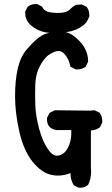

<svg xmlns="http://www.w3.org/2000/svg" viewBox="-20 -877 540 927"><path d="M320.3 -39.1Q320.3 -40 320.3 -41Q290 -29.3 259.8 -29.3Q215.8 -29.3 181.6 -53.7Q158.2 -70.3 136.7 -96.7Q92.8 -153.3 72.8 -243.7Q52.7 -334 52.7 -412.1Q52.7 -490.2 65.9 -546.9Q79.1 -603.5 109.4 -638.7Q154.3 -690.4 181.6 -705.1Q213.9 -723.6 268.6 -723.6Q278.3 -723.6 289.1 -722.7Q324.2 -720.7 364.7 -677.7Q405.3 -634.8 405.3 -581.1V-579.1L393.6 -554.7Q376 -542 354.5 -542Q351.6 -542 345.7 -542L320.3 -554.7Q315.4 -577.1 308.6 -590.8Q300.8 -606.4 289.1 -618.7Q277.3 -630.9 261.7 -630.9Q250 -630.9 233.4 -622.1Q210.9 -612.3 196.3 -593.8Q176.8 -570.3 164.6 -540.5Q152.3 -510.7 150.4 -469.7Q149.4 -448.2 149.4 -423.8Q149.4 -399.4 150.4 -371.1Q152.3 -317.4 168.5 -256.8Q184.6 -196.3 211.9 -156.2Q233.4 -125 254.9 -125Q264.6 -125 275.9 -130.4Q287.1 -135.7 293 -142.6L299.8 -150.4Q324.2 -186.5 324.2 -235.4Q324.2 -242.2 324.2 -249H253.9Q234.4 -251 219.7 -263.7Q211.9 -272.5 210 -280.3Q207 -291 207 -296.9Q207 -302.7 207 -308.6L219.7 -332L244.1 -344.7L416 -342.8L436.5 -344.7L460.9 -333Q473.6 -315.4 473.6 -293.9Q473.6 -291 473.6 -285.2L461.9 -261.7Q441.4 -248 418.9 -247.1V-64.5Q419.9 -56.6 419.9 -47.9Q419.9 -14.6 405.3 15.6Q389.6 29.3 368.2 29.3Q360.4 29.3 358.4 28.3L335.9 17.6Q320.3 -9.8 320.3 -39.1ZM101.6 -813.5Q101.6 -816.4 101.6 -821.3L113.3 -843.8Q128.9 -857.4 150.4 -857.4Q153.3 -857.4 159.2 -857.4L183.6 -844.7Q187.5 -835.9 192.4 -831.1Q209 -814.5 257.8 -814.5Q298.8 -814.5 313.5 -828.1Q329.1 -843.8 345.7 -853.5L374 -855.5L398.4 -843.8Q406.2 -833 408.7 -823.2Q411.1 -813.5 411.1 -807.6Q411.1 -801.8 411.1 -795.9L397.5 -769.5L383.8 -755.9Q348.6 -728.5 304.7 -722.7Q273.4 -718.8 239.3 -718.8Q228.5 -718.8 216.8 -718.8H215.8Q161.1 -723.6 123 -760.7Q101.6 -783.2 101.6 -813.5Z"/></svg>

Font: JasonHandwriting2
Style: SemiBold
Weight: 600
Version: Version 1.04.7